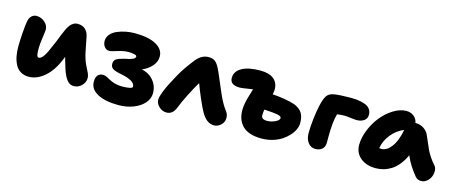

<svg xmlns="http://www.w3.org/2000/svg" viewBox="-41 -1056 3782 1601"><g transform="rotate(15 1850.0 -255.5)"><path d="M211.9 17.1Q171.4 17.1 141.8 -0.7Q112.3 -18.6 95.7 -50.3Q79.1 -82 71.5 -119.6Q64 -157.2 64 -202.1Q64 -254.9 68.8 -319.3Q73.7 -383.8 79.1 -418Q84 -453.6 102.5 -471.9Q121.1 -490.2 146 -490.2Q186 -490.2 217.5 -462.6Q249 -435.1 249 -398.9Q249 -384.3 240.5 -326.9Q231.9 -269.5 231.9 -237.8Q231.9 -236.3 231.9 -233.4Q231.9 -215.3 232.4 -205.8Q232.9 -196.3 234.6 -183.3Q236.3 -170.4 241 -164.3Q245.6 -158.2 252.9 -158.2Q290.5 -158.2 338.9 -279.8Q350.1 -303.2 363 -336.2Q376 -369.1 384.8 -391.8Q393.6 -414.6 405.8 -439.7Q418 -464.8 429.4 -480Q440.9 -495.1 457.8 -505.1Q474.6 -515.1 494.1 -515.1Q537.6 -515.1 561.5 -491.7Q585.4 -468.3 592.8 -430.2Q595.7 -416.5 603.3 -376.2Q610.8 -335.9 617.7 -304.4Q624.5 -272.9 629.9 -256.8Q639.2 -223.6 655 -192.9Q670.9 -162.1 680.9 -140.9Q690.9 -119.6 690.9 -98.1Q690.9 -62 662.4 -33.4Q633.8 -4.9 596.2 -4.9Q573.7 -4.9 556.2 -16.4Q538.6 -27.8 524.7 -51Q510.7 -74.2 500.5 -101.6Q490.2 -128.9 479 -168.9Q468.8 -200.2 463.9 -222.2Q462.9 -219.2 460.4 -213.6Q458 -208 457 -205.1Q413.1 -95.2 347.7 -39.1Q282.2 17.1 211.9 17.1Z M996.1 51.8Q881.3 51.8 814.7 15.9Q748 -20 748 -84Q748 -123 764.6 -141.1Q781.2 -159.2 808.1 -159.2Q823.2 -159.2 841.6 -150.9Q859.9 -142.6 876.2 -132.6Q892.6 -122.6 921.9 -114.3Q951.2 -106 985.8 -106Q1023.9 -106 1049.3 -111.6Q1074.7 -117.2 1074.7 -127Q1074.7 -154.8 1042 -173.8Q1009.3 -192.9 943.8 -205.1Q897.5 -213.9 877.7 -227.5Q857.9 -241.2 857.9 -268.1Q857.9 -296.4 877.2 -309.6Q896.5 -322.8 946.8 -335Q990.7 -342.8 1013.2 -352.8Q1035.6 -362.8 1035.6 -377.9Q1035.6 -387.7 1014.9 -392.8Q994.1 -397.9 962.9 -397.9Q923.8 -397.9 872.8 -381.6Q821.8 -365.2 805.7 -365.2Q779.3 -365.2 763.2 -386.2Q747.1 -407.2 747.1 -436Q747.1 -467.3 768.3 -492.7Q789.6 -518.1 823.5 -532.7Q857.4 -547.4 896.2 -555.2Q935.1 -563 973.6 -563Q1094.7 -563 1159.9 -526.4Q1225.1 -489.7 1225.1 -428.2Q1225.1 -382.3 1192.6 -345.5Q1160.2 -308.6 1108.9 -286.1Q1172.9 -273.4 1211.4 -226.8Q1250 -180.2 1250 -118.2Q1250 -71.3 1216.1 -32.2Q1182.1 6.8 1123.8 29.3Q1065.4 51.8 996.1 51.8Z M1398.9 7.8Q1361.8 7.8 1333.7 -19Q1305.7 -45.9 1305.7 -79.1Q1305.7 -101.6 1321.5 -142.8Q1337.4 -184.1 1354 -216.8Q1370.6 -249.5 1397.9 -299.8Q1439.9 -379.4 1516.6 -475.1Q1562.5 -529.8 1620.6 -529.8Q1657.2 -529.8 1678.2 -513.2Q1699.2 -496.6 1719.7 -454.1Q1733.4 -426.3 1761.2 -359.4Q1789.1 -292.5 1801.8 -264.2Q1808.6 -249 1814.9 -235.8Q1821.3 -222.7 1825.9 -213.4Q1830.6 -204.1 1836.4 -193.8Q1842.3 -183.6 1845 -178.7Q1847.7 -173.8 1853 -165.5Q1858.4 -157.2 1859.6 -155.5Q1860.8 -153.8 1866.5 -145.8Q1872.1 -137.7 1872.6 -137.2Q1885.3 -120.6 1889.9 -107.9Q1894.5 -95.2 1894.5 -75.2Q1894.5 -41.5 1868.4 -16.4Q1842.3 8.8 1808.6 8.8Q1744.1 8.8 1697.8 -74.2Q1678.2 -109.4 1648.9 -176.8Q1619.6 -244.1 1599.6 -299.8Q1567.9 -247.1 1532.2 -176.3Q1496.6 -105.5 1477.5 -56.2Q1453.1 7.8 1398.9 7.8Z M2219.2 12.2Q2162.1 12.2 2119.9 -2.2Q2077.6 -16.6 2053 -43Q2028.3 -69.3 2016.8 -102.8Q2005.4 -136.2 2005.4 -178.2Q2005.4 -209.5 2013.4 -245.8Q2021.5 -282.2 2033.2 -319.1Q2044.9 -356 2047.4 -366.2Q2031.2 -364.3 2005.9 -360.1Q1980.5 -356 1963.6 -353.5Q1946.8 -351.1 1937 -351.1Q1851.1 -351.1 1851.1 -412.1Q1851.1 -469.2 1907.5 -501.2Q1963.9 -533.2 2067.4 -533.2Q2104.5 -533.2 2132.8 -525.4Q2161.1 -517.6 2177.7 -505.4Q2194.3 -493.2 2204.6 -476.6Q2214.8 -460 2218.5 -444.6Q2222.2 -429.2 2222.2 -412.1Q2222.2 -393.6 2216.3 -368.2Q2264.2 -365.7 2320.6 -356.2Q2377 -346.7 2413.1 -334Q2458 -314.5 2479 -283Q2500 -251.5 2500 -194.8Q2500 -169.4 2487.8 -141.4Q2475.6 -113.3 2450.9 -85.9Q2426.3 -58.6 2393.3 -36.6Q2360.4 -14.6 2314.9 -1.2Q2269.5 12.2 2219.2 12.2ZM2177.2 -178.2Q2177.2 -142.1 2226.1 -142.1Q2264.2 -142.1 2297.6 -158.7Q2331.1 -175.3 2331.1 -193.8Q2331.1 -210 2293.5 -216.8Q2255.9 -223.6 2182.1 -227.1Q2177.2 -198.7 2177.2 -178.2Z M2675.8 -20Q2637.7 -20 2613.3 -51.5Q2588.9 -83 2588.9 -133.8Q2588.9 -185.5 2596.7 -254.6Q2604.5 -323.7 2615.7 -373Q2629.9 -438.5 2649.2 -466.6Q2668.5 -494.6 2713.9 -501Q2763.2 -508.8 2859.9 -508.8Q2904.3 -508.8 2941.2 -500.7Q2978 -492.7 2996.6 -481Q3035.6 -456.5 3035.6 -410.2Q3035.6 -377 3010 -359.4Q2984.4 -341.8 2947.8 -341.8Q2933.1 -341.8 2896.7 -346.4Q2860.4 -351.1 2840.8 -351.1Q2811 -351.1 2777.8 -346.2Q2756.8 -280.3 2756.8 -141.1V-95.2Q2756.8 -58.1 2734.1 -39.1Q2711.4 -20 2675.8 -20Z M3203.6 4.9Q3122.6 4.9 3072 -37.1Q3021.5 -79.1 3021.5 -147.9Q3021.5 -210.4 3049.1 -278.3Q3076.7 -346.2 3119.9 -399.7Q3163.1 -453.1 3219.7 -488Q3276.4 -522.9 3330.6 -522.9Q3367.2 -522.9 3393.8 -502.7Q3420.4 -482.4 3427.7 -445.8Q3469.2 -445.8 3500.7 -425Q3532.2 -404.3 3545.4 -372.1Q3553.7 -354.5 3571.3 -312.5Q3588.9 -270.5 3598.1 -251.7Q3607.4 -232.9 3627.4 -202.1Q3647.5 -171.4 3672.4 -144Q3686.5 -128.9 3687.5 -102.5Q3688.5 -76.2 3678.5 -51.5Q3668.5 -26.9 3646.7 -8.5Q3625 9.8 3597.7 9.8Q3564.9 9.8 3546.4 -13.2Q3512.7 -54.7 3490.2 -90.3Q3467.8 -126 3447.8 -171.9Q3425.8 -123.5 3397.2 -88.4Q3368.7 -53.2 3336.7 -33.4Q3304.7 -13.7 3272 -4.4Q3239.3 4.9 3203.6 4.9ZM3210.4 -163.1Q3255.9 -163.1 3295.2 -216.1Q3334.5 -269 3352.5 -365.2Q3288.6 -339.4 3244.4 -283.9Q3200.2 -228.5 3190.4 -164.1Q3197.3 -163.1 3210.4 -163.1Z"/></g></svg>

Font: Shantell Sans Irregular
Style: Regular
Weight: 800
Designer: Stephen Nixon, Anya Danilova, Shantell Martin
Foundry: Arrow Type
Version: Version 1.006;[9816181b4]